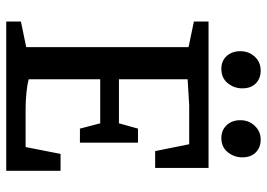

<svg xmlns="http://www.w3.org/2000/svg" viewBox="-140 -715 855 615"><g transform="rotate(90 287.5 -407.5)"><path d="M49 0V-47L131 -64V-584L49 -601V-648H518V-477H464L442 -586H317L234 -581V-361H375L392 -422H437V-236H392L375 -301H234V-72Q252 -67 278.5 -64.5Q305 -62 330 -62H451L473 -174H527V0ZM422 -689Q397 -689 381 -706Q365 -723 365 -750Q365 -777 383 -796Q401 -815 427 -815Q452 -815 468 -799.5Q484 -784 484 -756Q484 -730 467.5 -709.5Q451 -689 422 -689ZM200 -689Q175 -689 159.5 -706Q144 -723 144 -750Q144 -777 161.5 -796Q179 -815 206 -815Q231 -815 247 -799.5Q263 -784 263 -756Q263 -730 246.5 -709.5Q230 -689 200 -689Z"/></g></svg>

Font: Faustina Medium
Style: Regular
Weight: 500
Designer: Alfonso Garcia
Foundry: http://www.omnibus-type.com
Version: Version 1.200